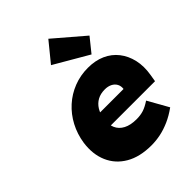

<svg xmlns="http://www.w3.org/2000/svg" viewBox="-231 -934 1065 1065"><g transform="rotate(-45 301.5 -401.5)"><path d="M326 10Q235 10 174 -25.5Q113 -61 86 -123.5Q59 -186 70 -266Q79 -326 106 -377Q133 -428 174.5 -465.5Q216 -503 268.5 -523.5Q321 -544 380 -544Q438 -544 482.5 -524Q527 -504 556 -467Q585 -430 596.5 -380Q608 -330 598 -270L591 -228H171L161 -321H455L434 -301L437 -320Q440 -342 431 -358.5Q422 -375 404 -384Q386 -393 362 -393Q328 -393 303.5 -379.5Q279 -366 263.5 -341Q248 -316 243 -281Q237 -241 249.5 -212Q262 -183 292.5 -167Q323 -151 370 -151Q401 -151 425.5 -159Q450 -167 480 -187L548 -66Q509 -38 471.5 -21.5Q434 -5 398 2.5Q362 10 326 10ZM447 -582 246 -699 339 -813 513 -664Z"/></g></svg>

Font: Lexend ExtBd
Style: Italic
Weight: 800
Italic angle: -8.13011°
Designer: Bonnie Shaver-Troup, Thomas Jockin
Foundry: Lexend
Version: Version 1.007